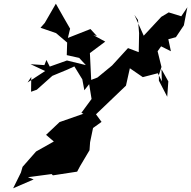

<svg xmlns="http://www.w3.org/2000/svg" viewBox="-20 -621 1033 1038"><path d="M726 -513 732 -441 730 -339 672 -361 586 -267 507 -202 473 -189 466 -334 549 -396 485 -431 504 -426 469 -464 347 -416 359 -466 325 -525 282 -601 222 -497 199 -471 283 -442 343 -391 341 -323 408 -308 444 -269 342 -294 249 -261 231 -297 220 -269 145 -274 224 -237 129 -175 149 -205 148 -125 179 -136 263 -211 345 -245 382 -262 425 -192 436 -133 462 -166 477 -74 481 -94 420 -11 431 -6 302 39 229 108 271 144 175 198 102 281 93 312 51 397 162 349 131 337 259 320 266 327 397 307 413 277 464 191 467 148 483 71 529 38 499 -3 661 -158 682 -252 752 -204 833 -225 855 -181 853 -247 890 -181 884 -98 839 -185V-216L853 -259L832 -344L857 -379L838 -395L770 -348L848 -372L904 -344L890 -409L931 -420L974 -484L993 -582L960 -533L892 -554L852 -530L757 -428L707 -540Z"/></svg>

Font: Hussar Lance
Style: Italic
Weight: 700
Foundry: Cannot Into Space Fonts, PlusOne Fonts
Version: Version 2.27